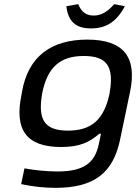

<svg xmlns="http://www.w3.org/2000/svg" viewBox="-20 -700 656 926"><path d="M86 -256 84 -244C48 -74 107 9 275 9C366 9 412 -15 459 -55H467L456 -3C437 87 382 127 257 127C208 127 146 121 98 112L82 188C139 200 193 206 248 206C436 206 526 132 559 -26L607 -256C642 -422 579 -509 401 -509C229 -509 115 -429 86 -256ZM183 -247 184 -253C209 -373 267 -430 384 -430C498 -430 530 -377 509 -253L508 -247C482 -127 425 -70 308 -70C194 -70 162 -123 183 -247ZM300 -670 357 -680C373 -642 396 -625 432 -625C468 -625 497 -642 531 -680L582 -670C543 -596 493 -563 419 -563C345 -563 309 -596 300 -670Z"/></svg>

Font: LT Wave
Style: Italic
Weight: 400
Designer: Daniel Lyons
Version: Version 2.5 (Glyphs App)